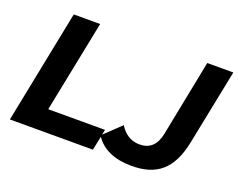

<svg xmlns="http://www.w3.org/2000/svg" viewBox="-113 -902 1380 1115"><g transform="rotate(20 577.5 -344.0)"><path d="M994 -700 901 -230C886 -155 847 -121 785 -121C732 -121 691 -148 662 -195L562 -100L569 -132H218L332 -700H169L29 0H542L560 -86C603 -22 680 12 783 12C935 12 1026 -54 1062 -238L1155 -700Z"/></g></svg>

Font: AWKNG-Font
Style: Bold Italic
Weight: 700
Italic angle: -11.3°
Designer: Awakening Church
Foundry: Awakening Church
Version: Version 1.700;PS 001.700;hotconv 1.0.88;makeotf.lib2.5.64775